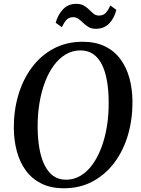

<svg xmlns="http://www.w3.org/2000/svg" viewBox="-20 -970 734 1000"><path d="M312.5 10.5Q245 10.5 196 -13.8Q147 -38 115.2 -81Q83.5 -124 68 -181Q52.5 -238 52 -303Q51.5 -395 75.8 -476.2Q100 -557.5 146.8 -619.8Q193.5 -682 260 -717.2Q326.5 -752.5 410.5 -752.5Q478.5 -752.5 527.5 -728.2Q576.5 -704 608 -660.8Q639.5 -617.5 654.5 -561.5Q669.5 -505.5 670 -442Q670.5 -350 646.8 -268.2Q623 -186.5 576.5 -124Q530 -61.5 463.5 -25.5Q397 10.5 312.5 10.5ZM324 -34Q364.5 -34 399.2 -54.5Q434 -75 461.2 -112.5Q488.5 -150 507.8 -200.8Q527 -251.5 536.8 -311.5Q546.5 -371.5 546 -437.5Q546 -498.5 537.2 -548.2Q528.5 -598 510.8 -633.8Q493 -669.5 465.2 -688.5Q437.5 -707.5 398.5 -707.5Q358 -707.5 323.2 -687.2Q288.5 -667 261 -630Q233.5 -593 214.5 -543Q195.5 -493 185.5 -433Q175.5 -373 176 -307Q176.5 -245.5 185.5 -195.2Q194.5 -145 212.8 -108.8Q231 -72.5 258.5 -53.2Q286 -34 324 -34ZM479.5 -820Q456.5 -820 441.2 -829.2Q426 -838.5 413.8 -850.2Q401.5 -862 389.5 -871.2Q377.5 -880.5 361.5 -880.5Q338.5 -880.5 325.5 -865.8Q312.5 -851 302 -828.5L270 -851.5Q282 -895 309 -922.5Q336 -950 377 -950Q401 -950 416.8 -940.8Q432.5 -931.5 444.5 -919.5Q456.5 -907.5 468 -898.2Q479.5 -889 495.5 -889Q518 -889 531 -903Q544 -917 554.5 -941.5L586 -918.5Q574.5 -873 547.5 -846.5Q520.5 -820 479.5 -820Z"/></svg>

Font: Merriweather 60pt Medium
Style: Italic
Weight: 500
Italic angle: -7.8°
Version: Version 2.101